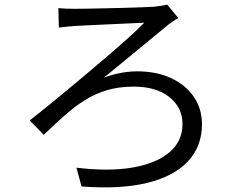

<svg xmlns="http://www.w3.org/2000/svg" viewBox="-20 -765 1040 829"><path d="M232 -730Q259 -727 302 -727Q318 -727 351.5 -727.5Q385 -728 427.5 -729Q470 -730 513 -731Q556 -732 591.5 -733.5Q627 -735 646 -736Q659 -738 675 -740Q691 -742 702 -745L750 -687Q740 -682 727 -673Q714 -664 706 -658Q669 -627 620 -587Q571 -547 521 -505.5Q471 -464 429 -430Q470 -445 506 -451Q542 -457 572 -457Q655 -457 718 -428Q781 -399 816.5 -347.5Q852 -296 852 -228Q852 -133 791 -68Q730 -3 614 25Q498 53 332 40L310 -41Q449 -24 551.5 -41.5Q654 -59 711 -107Q768 -155 768 -229Q768 -301 711 -346Q654 -391 558 -391Q493 -391 441.5 -375.5Q390 -360 345.5 -332Q301 -304 258.5 -266Q216 -228 169 -183L108 -245Q152 -279 207 -324Q262 -369 320.5 -418Q379 -467 434 -514Q489 -561 533.5 -601Q578 -641 603 -667Q580 -666 538.5 -664Q497 -662 450 -660Q403 -658 363.5 -656Q324 -654 305 -653Q289 -652 269.5 -650Q250 -648 234 -646Z"/></svg>

Font: Chiron Sans HK TT
Style: Regular
Weight: 400
Designer: Ryoko NISHIZUKA 西塚涼子 (kana, bopomofo & ideographs); Paul D. Hunt (Latin, Greek & Cyrillic); Sandoll Communications 산돌커뮤니
Foundry: Adobe
Version: Version 2.022;hotconv 1.0.109;makeotfexe 2.5.65596